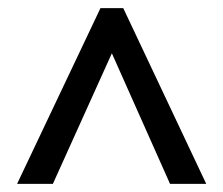

<svg xmlns="http://www.w3.org/2000/svg" viewBox="-20 -739 549 472"><path d="M227 -719 22 -287H110L255 -608L398 -287H487L283 -719Z"/></svg>

Font: Noto Sans Devanagari SemiCondensed Medium
Style: Regular
Weight: 500
Width: 4
Designer: Jelle Bosma - Monotype Design Team
Foundry: Monotype Imaging Inc.
Version: Version 2.004